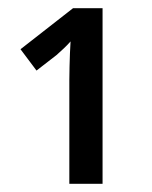

<svg xmlns="http://www.w3.org/2000/svg" viewBox="-20 -864 371 468"><path d="M230 -844V-416H149V-670Q149 -686 149.5 -702Q150 -718 150.5 -734Q151 -750 152 -763Q145 -755 135.5 -746Q126 -737 118 -730L69 -692L30 -744L158 -844Z"/></svg>

Font: Noto Sans Display SemiCondensed Medium
Style: Regular
Weight: 500
Width: 4
Designer: Monotype Design Team
Foundry: Monotype Imaging Inc.
Version: Version 2.003